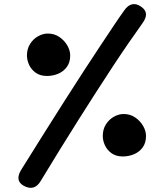

<svg xmlns="http://www.w3.org/2000/svg" viewBox="-20 -858 801 926"><path d="M578.2 -806.3Q596.2 -833.1 617.8 -837.4Q639.4 -841.7 662.6 -824.3Q683 -809.9 684.1 -790.3Q685.1 -770.7 666.9 -745.7Q636.8 -703.3 601.4 -652.3Q566.1 -601.3 527.4 -542.5Q488.8 -483.7 446.6 -418.2Q404.3 -352.8 359.9 -282.3Q315.6 -211.9 269.3 -137.3Q223 -62.8 176 15.3Q160.6 41.3 139.4 46.6Q118.3 51.8 92.7 37Q50.2 11.8 83.4 -40.9Q140 -131.9 192.7 -215.6Q245.4 -299.3 293.4 -374.7Q341.4 -450 383.9 -515.4Q426.4 -580.9 462.8 -635.5Q499.1 -690.1 528 -733.5Q556.9 -776.9 578.2 -806.3ZM206.6 -491.6Q174.3 -491.6 152.7 -506.9Q131 -522.2 120.5 -545Q110 -567.8 110 -590Q110 -622.7 125.3 -646.6Q140.7 -670.4 163.8 -683.3Q187 -696.2 210.6 -696.2Q242.2 -696.2 266.4 -679.6Q290.7 -663 304.6 -638.7Q318.6 -614.4 318.6 -590.2Q318.6 -557.6 302.7 -535.6Q286.9 -513.6 261.3 -502.6Q235.7 -491.6 206.6 -491.6ZM572.2 -103.4Q540 -103.4 518.3 -118.8Q496.7 -134.1 486.2 -156.9Q475.7 -179.7 475.7 -201.9Q475.7 -234.6 491 -258.4Q506.3 -282.3 529.5 -295.2Q552.7 -308.1 576.2 -308.1Q607.9 -308.1 632.1 -291.5Q656.3 -274.9 670.3 -250.6Q684.2 -226.3 684.2 -202.1Q684.2 -169.4 668.4 -147.4Q652.6 -125.4 626.9 -114.4Q601.3 -103.4 572.2 -103.4Z"/></svg>

Font: Playpen Sans Arabic
Style: Regular
Weight: 400
Designer: Azza Alameddine, Laura Meseguer, Veronika Burian, José Scaglione
Foundry: TypeTogether
Version: Version 2.000